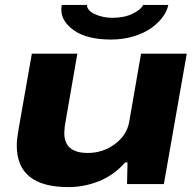

<svg xmlns="http://www.w3.org/2000/svg" viewBox="-20 -745 795 777"><path d="M429.2 -585Q333 -585 280.5 -621.3Q228 -657.7 228 -707Q228 -713.4 230 -725.1H332Q332 -702.1 364.5 -687.5Q397 -672.9 435.1 -672.9Q482.9 -672.9 517.1 -689.7Q551.3 -706.5 559.1 -725.1H661.1Q656.2 -700.2 638.2 -675.8Q620.1 -651.4 591.3 -630.9Q562.5 -610.4 520 -597.7Q477.5 -585 429.2 -585ZM256.8 12.2Q47.9 12.2 47.9 -155.8Q47.9 -181.2 54.2 -216.8L108.9 -527.8H293L242.2 -234.9Q240.2 -215.3 240.2 -207Q240.2 -126 335 -126Q396 -126 444.6 -161.6Q493.2 -197.3 502.9 -252L550.8 -527.8H735.8L643.1 0H494.1L496.1 -87.9H486.8Q441.4 -36.1 381.1 -12Q320.8 12.2 256.8 12.2Z"/></svg>

Font: Archivo Expanded ExtraBold
Style: Italic
Weight: 800
Width: 7
Italic angle: -10°
Designer: Hector Gatti
Foundry: Omnibus-Type
Version: Version 2.001